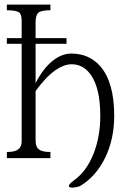

<svg xmlns="http://www.w3.org/2000/svg" viewBox="-20 -708 540 861"><path d="M10.7 1H206.1V-26.4Q167 -26.4 153.3 -39.1Q139.6 -49.8 139.6 -80.1V-299.8Q186.5 -364.3 230.5 -394.5Q268.6 -419.9 300.8 -419.9Q353.5 -419.9 387.7 -372.1Q429.7 -311.5 429.7 -188.5Q429.7 -98.6 401.4 -23.4Q369.1 60.5 310.5 101.6Q278.3 126 293.9 131.8Q306.6 136.7 337.9 127Q410.2 84 451.2 0Q492.2 -84 492.2 -188.5Q492.2 -339.8 428.7 -412.1Q378.9 -467.8 299.8 -467.8Q257.8 -467.8 217.8 -436.5Q173.8 -402.3 139.6 -335V-511.7H278.3V-537.1H139.6V-607.4Q139.6 -639.6 152.3 -651.4Q166 -662.1 206.1 -662.1V-687.5H10.7V-662.1Q51.8 -662.1 65.4 -652.3Q77.1 -643.6 77.1 -615.2V-537.1H10.7V-511.7H77.1V-74.2Q77.1 -48.8 61.5 -38.1Q46.9 -26.4 10.7 -26.4Z"/></svg>

Font: BatangChe
Style: Regular
Weight: 400
Monospace: yes
Version: Version 2.21